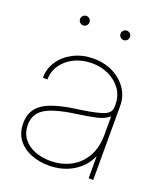

<svg xmlns="http://www.w3.org/2000/svg" viewBox="-131 -784 753 880"><g transform="rotate(20 245.0 -344.0)"><path d="M209 7.8Q164.1 7.8 124 -7.6Q84 -22.9 59.1 -54.9Q34.2 -86.9 34.2 -135.7Q34.2 -198.7 82.8 -231.9Q131.3 -265.1 248 -280.3Q317.4 -289.6 359.9 -302.5Q402.3 -315.4 402.3 -347.7V-361.3Q402.3 -401.4 380.4 -432.9Q358.4 -464.4 321 -482.7Q283.7 -501 237.3 -501Q190.9 -501 152.8 -482.7Q114.7 -464.4 92.5 -432.6Q70.3 -400.9 70.3 -361.3H47.9Q47.9 -407.2 73.2 -443.8Q98.6 -480.5 141.6 -502Q184.6 -523.4 237.3 -523.4Q290 -523.4 332.5 -502.2Q375 -481 399.9 -444.3Q424.8 -407.7 424.8 -361.3V0H402.3V-106.4H401.4Q379.4 -54.7 327.9 -23.4Q276.4 7.8 209 7.8ZM209 -14.6Q261.7 -14.6 305.7 -36.9Q349.6 -59.1 376 -103.5Q402.3 -147.9 402.3 -213.9V-301.8Q380.9 -283.2 346.2 -274.9Q311.5 -266.6 248 -257.8Q143.1 -243.2 99.9 -215.8Q56.6 -188.5 56.6 -135.7Q56.6 -96.2 77.4 -69.1Q98.1 -42 132.8 -28.3Q167.5 -14.6 209 -14.6ZM138.7 -649.9Q129.4 -649.9 122.6 -656.7Q115.7 -663.6 115.7 -672.9Q115.7 -682.6 122.6 -689.2Q129.4 -695.8 138.7 -695.8Q148.4 -695.8 155 -689.2Q161.6 -682.6 161.6 -672.9Q161.6 -663.6 155 -656.7Q148.4 -649.9 138.7 -649.9ZM335.9 -649.9Q326.7 -649.9 319.8 -656.7Q313 -663.6 313 -672.9Q313 -682.6 319.8 -689.2Q326.7 -695.8 335.9 -695.8Q345.7 -695.8 352.3 -689.2Q358.9 -682.6 358.9 -672.9Q358.9 -663.6 352.3 -656.7Q345.7 -649.9 335.9 -649.9Z"/></g></svg>

Font: Inter Display Thin
Style: Regular
Weight: 100
Designer: Rasmus Andersson
Foundry: rsms
Version: Version 4.000;git-a52131595